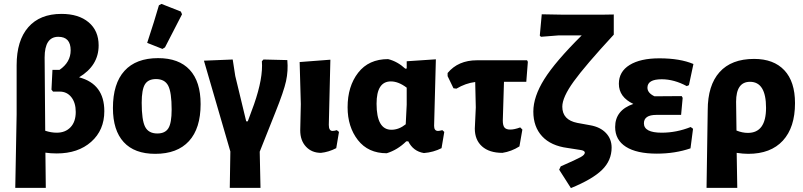

<svg xmlns="http://www.w3.org/2000/svg" viewBox="-20 -775 4104 981"><path d="M58 185 65 -191V-442Q65 -568 124.5 -636Q184 -704 294 -704Q382 -704 433 -661Q484 -618 484 -543Q484 -440 384 -380Q513 -346 513 -207Q513 -110 446 -50.5Q379 9 270 9Q239 9 212 5L214 185ZM208 -481 211 -107Q241 -97 270 -97Q314 -97 340.5 -125Q367 -153 367 -203Q367 -250 344.5 -278.5Q322 -307 285 -307H251L243 -317L248 -418H284Q341 -457 341 -518Q341 -587 278 -587Q208 -587 208 -481Z M792 -748 805 -755 904 -716 910 -702Q893 -668 823 -533L810 -525L732 -556Q770 -671 792 -748ZM788 -478Q894 -478 949.5 -418Q1005 -358 1005 -243Q1005 -119 945.5 -54Q886 11 773 11Q667 11 612 -49Q557 -109 557 -223Q557 -348 616 -413Q675 -478 788 -478ZM777 -371Q737 -371 720.5 -344Q704 -317 704 -250Q704 -161 721.5 -127Q739 -93 784 -93Q824 -93 840.5 -120Q857 -147 857 -215Q857 -303 839.5 -337Q822 -371 777 -371Z M1154 185 1157 -1 1022 -465 1169 -471 1182 -387 1238 -155H1246L1278 -242Q1325 -377 1318 -462L1326 -471L1448 -468Q1453 -413 1441.5 -360.5Q1430 -308 1387 -201L1307 0L1311 185Z M1620 6Q1573 6 1543.5 -25.5Q1514 -57 1514 -109L1517 -243L1511 -458L1668 -470L1660 -137Q1660 -106 1679 -106Q1688 -106 1701 -110L1712 -101L1698 -18Q1659 2 1620 6Z M1956 8Q1861 8 1808.5 -59.5Q1756 -127 1756 -227Q1756 -334 1810 -403.5Q1864 -473 1963 -473Q2011 -461 2051 -424L2058 -425V-462L2207 -472L2198 -132Q2198 -106 2218 -106Q2225 -106 2240 -110L2250 -101L2236 -18Q2195 3 2146 7Q2091 -2 2066 -53H2056Q2011 -9 1956 8ZM1904 -245Q1904 -112 1980 -112Q2018 -112 2053 -140L2058 -240V-327Q2016 -359 1977 -359Q1904 -359 1904 -245Z M2547 6Q2480 6 2443 -27Q2406 -60 2406 -118L2411 -226L2408 -356Q2359 -350 2312 -322L2297 -324L2267 -386V-402Q2321 -467 2417 -467H2673L2677 -459L2669 -357H2555L2549 -159Q2549 -134 2557.5 -123.5Q2566 -113 2587 -113Q2608 -113 2638 -124L2649 -113L2634 -27Q2593 -1 2547 6Z M2897 186 2837 92 2845 75Q2925 40 2946.5 28Q2968 16 2968 5Q2968 -6 2944 -9L2880 -19Q2795 -30 2750 -78.5Q2705 -127 2705 -205Q2705 -281 2761 -370.5Q2817 -460 2952 -594H2832L2744 -587L2738 -593L2748 -702L2858 -700H3056L3116 -701V-598Q2970 -440 2911.5 -359Q2853 -278 2853 -230Q2853 -162 2930 -147L2996 -135Q3047 -126 3076 -95.5Q3105 -65 3105 -21Q3105 45 3056 93Q3007 141 2897 186Z M3336 10Q3233 10 3178 -25Q3123 -60 3123 -126Q3123 -212 3216 -244Q3142 -279 3142 -347Q3142 -409 3197 -443Q3252 -477 3349 -477Q3454 -477 3523 -448L3500 -340L3489 -335Q3424 -370 3361 -370Q3288 -370 3288 -327Q3288 -300 3324 -283L3463 -284L3468 -275L3460 -188H3334Q3270 -188 3270 -145Q3270 -97 3361 -97Q3436 -97 3509 -126L3521 -117L3508 -17Q3429 10 3336 10Z M3590 185 3596 -212Q3596 -339 3656.5 -406.5Q3717 -474 3833 -474Q3933 -474 3987.5 -416Q4042 -358 4042 -248Q4042 -124 3980 -56.5Q3918 11 3803 11Q3777 11 3744 6L3747 185ZM3741 -255 3743 -108Q3773 -96 3801 -96Q3894 -96 3894 -224Q3894 -357 3812 -357Q3741 -357 3741 -255Z"/></svg>

Font: Alegreya Sans ExtraBold
Style: Regular
Weight: 800
Designer: Juan Pablo del Peral
Foundry: Huerta Tipografica
Version: Version 2.007